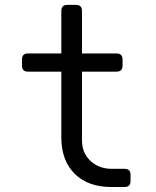

<svg xmlns="http://www.w3.org/2000/svg" viewBox="-20 -752 626 772"><path d="M429.2 0Q335 0 281.7 -51.8Q226.6 -105.5 226.6 -199.2V-463.9H92.8Q68.4 -463.9 68.4 -487.8V-513.2Q68.4 -537.1 92.8 -537.1H226.6V-708.5Q226.6 -732.4 251 -732.4H285.2Q309.6 -732.4 309.6 -708.5V-537.1H448.2Q472.7 -537.1 472.7 -513.2V-487.8Q472.7 -463.9 448.2 -463.9H309.6V-188.5Q309.6 -136.7 343.8 -105Q377.9 -73.2 429.2 -73.2H480.5Q504.9 -73.2 504.9 -49.3V-23.9Q504.9 0 480.5 0Z"/></svg>

Font: Simply Mono
Style: Book
Weight: 400
Designer: Wojciech Kalinowski "wmk69" (wmk69@o2.pl)
Foundry: Wojciech Kalinowski "wmk69" (wmk69@o2.pl)
Version: Version 1.0.0